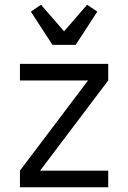

<svg xmlns="http://www.w3.org/2000/svg" viewBox="-20 -789 540 809"><path d="M64 0V-70L351 -450H64V-520H436V-450L149 -70H436V0ZM201 -600 110 -740 153 -769 250 -657 347 -769 390 -740 299 -600Z"/></svg>

Font: Iosevka MaddieWtf
Style: Regular
Weight: 400
Monospace: yes
Designer: Belleve Invis
Foundry: Belleve Invis
Version: Version 31.3.0; ttfautohint (v1.8.3)